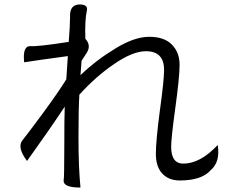

<svg xmlns="http://www.w3.org/2000/svg" viewBox="-20 -810 1040 866"><path d="M343 36Q265 36 267 4Q270 -9 270 -145Q270 -281 272 -329Q201 -222 102 -84Q56 -145 81 -177Q103 -204 174 -300Q245 -397 279 -452L286 -557Q146 -538 89 -529Q81 -603 117 -602Q148 -599 290 -621Q296 -695 296 -734Q293 -791 343 -790Q377 -788 372 -764Q362 -718 365 -635Q392 -606 372 -573L348 -536L343 -471Q414 -539 500 -591Q586 -644 653 -644Q721 -644 755 -609Q790 -574 790 -518Q790 -463 771 -325Q752 -187 752 -148Q752 -72 807 -72Q883 -72 962 -156Q974 -80 931 -43Q890 4 791 4Q741 4 712 -27Q683 -58 683 -116Q683 -175 701 -311Q720 -447 720 -495Q720 -579 638 -579Q579 -579 496 -522Q413 -466 338 -383Q334 -324 334 -189Q334 -54 343 36Z"/></svg>

Font: Swei Half Moon CJK TC
Style: DemiLight
Weight: 350
Version: Version 2.125